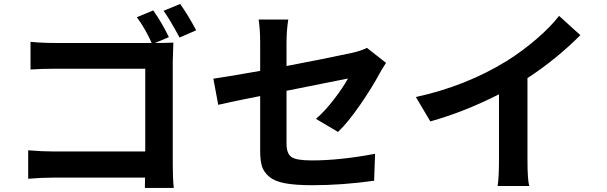

<svg xmlns="http://www.w3.org/2000/svg" viewBox="-20 -887 3040 961"><path d="M844.7 -582V-64.5Q844.7 2.9 849.6 53.7H705.1Q706.1 38.1 706.1 2H249Q187.5 2 121.1 7.8V-134.8Q189.5 -128.9 245.1 -128.9H707V-543H256.8Q189.5 -543 132.8 -539.1V-677.7Q189.5 -671.9 256.8 -671.9H739.3Q708 -742.2 665 -800.8L747.1 -835Q792 -770.5 825.2 -701.2L755.9 -671.9H760.7Q814.5 -671.9 847.7 -673.8Q844.7 -603.5 844.7 -582ZM798.8 -833 881.8 -867.2Q923.8 -807.6 961.9 -735.4L878.9 -699.2Q823.2 -800.8 798.8 -833Z M1671.9 -226.6 1561.5 -292Q1607.4 -332 1652.3 -390.6Q1697.3 -449.2 1721.7 -494.1L1414.1 -432.6V-168Q1414.1 -119.1 1438 -101.6Q1461.9 -84 1541 -84Q1680.7 -84 1857.4 -117.2L1852.5 17.6Q1693.4 40 1543 40Q1459 40 1406.7 30.3Q1354.5 20.5 1327.1 -2.9Q1299.8 -26.4 1291 -55.2Q1282.2 -84 1282.2 -132.8V-406.2Q1141.6 -378.9 1072.3 -362.3L1047.9 -493.2Q1098.6 -500 1282.2 -532.2V-674.8Q1282.2 -740.2 1274.4 -789.1H1422.9Q1414.1 -734.4 1414.1 -674.8V-556.6Q1594.7 -590.8 1745.1 -623Q1791 -633.8 1816.4 -647.5L1912.1 -572.3Q1885.7 -531.2 1878.9 -517.6Q1841.8 -448.2 1782.2 -361.8Q1722.7 -275.4 1671.9 -226.6Z M2620.1 -496.1V-86.9Q2620.1 11.7 2628.9 43.9H2470.7Q2477.5 1 2477.5 -86.9V-415Q2299.8 -325.2 2133.8 -279.3L2061.5 -401.4Q2312.5 -456.1 2516.6 -582Q2594.7 -630.9 2666 -692.4Q2737.3 -753.9 2778.3 -807.6L2884.8 -710.9Q2763.7 -589.8 2620.1 -496.1Z"/></svg>

Font: Nasu
Style: Bold
Weight: 700
Designer: Ryoko NISHIZUKA (kana &amp; ideographs); Paul D. Hunt (Latin, Greek &amp; Cyrillic); Wenlong ZHANG (bopomofo); Sandoll C
Version: Version 2014.1215